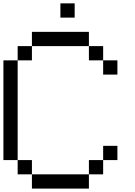

<svg xmlns="http://www.w3.org/2000/svg" viewBox="-20 -1103 790 1123"><path d="M0 -166.7V-750H83.3V-166.7ZM166.7 -166.7V-83.3H83.3V-166.7ZM166.7 -83.3H500V0H166.7ZM166.7 -833.3V-750H83.3V-833.3ZM166.7 -916.7H500V-833.3H166.7ZM333.3 -1000V-1083.3H416.7V-1000ZM500 -83.3V-166.7H583.3V-83.3ZM500 -833.3H583.3V-750H500ZM666.7 -166.7H583.3V-250H666.7ZM666.7 -750V-666.7H583.3V-750Z"/></svg>

Font: Galmuri11 Regular
Style: Regular
Weight: 400
Designer: Minseo Lee (Quiple)
Version: Version 2.356;hotconv 1.1.0;makeotfexe 2.6.0 DEVELOPMENT